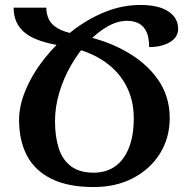

<svg xmlns="http://www.w3.org/2000/svg" viewBox="-20 -745 760 775"><path d="M284 -607Q396 -588 482 -541Q568 -494 616.5 -425.5Q665 -357 665 -269Q665 -188 625.5 -125Q586 -62 517 -26Q448 10 358 10Q255 10 188 -23Q121 -56 89 -116.5Q57 -177 57 -261Q57 -319 84 -383Q111 -447 159 -508Q207 -569 269 -618Q331 -667 402 -696Q473 -725 546 -725Q620 -725 659.5 -699Q699 -673 699 -628Q699 -595 666 -575Q633 -555 582 -555Q582 -593 571.5 -616Q561 -639 541 -650Q521 -661 493 -661Q454 -661 413 -637.5Q372 -614 334.5 -574Q297 -534 267 -482Q237 -430 219.5 -372Q202 -314 202 -256Q202 -194 217 -147Q232 -100 266.5 -74Q301 -48 358 -48Q408 -48 444 -73Q480 -98 500 -147.5Q520 -197 520 -268Q520 -344 486.5 -404.5Q453 -465 389 -505Q325 -545 232 -560Q128 -575 81.5 -612Q35 -649 35 -714H167Q167 -689 177 -667.5Q187 -646 212.5 -631Q238 -616 284 -607Z"/></svg>

Font: Noto Serif Armenian SemiBold
Style: Regular
Weight: 600
Version: Version 2.007